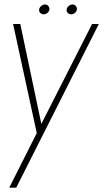

<svg xmlns="http://www.w3.org/2000/svg" viewBox="-20 -610 513 880"><path d="M402 -500H433L54.5 250H22.5L148.5 0L40 -500H73L169.5 -42ZM180.5 -544.5Q171 -544.5 164.5 -550.8Q158 -557 159.5 -566.5Q160.5 -575.5 168.8 -582.5Q177 -589.5 186.5 -589.5Q195.5 -589.5 201.5 -582.5Q207.5 -575.5 206.5 -566.5Q205 -557 197.2 -550.8Q189.5 -544.5 180.5 -544.5ZM306.5 -544.5Q297 -544.5 290.5 -550.8Q284 -557 285.5 -566.5Q286.5 -575.5 294.8 -582.5Q303 -589.5 312.5 -589.5Q321.5 -589.5 327.5 -582.5Q333.5 -575.5 332.5 -566.5Q331 -557 323.2 -550.8Q315.5 -544.5 306.5 -544.5Z"/></svg>

Font: Urbanist Thin
Style: Italic
Weight: 100
Italic angle: -8°
Designer: Corey Hu
Foundry: Corey Hu
Version: Version 1.321; ttfautohint (v1.8.4.7-5d5b)